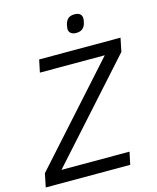

<svg xmlns="http://www.w3.org/2000/svg" viewBox="-144 -979 876 1069"><g transform="rotate(-15 294.0 -445.0)"><path d="M487 -72 472 0H-15L1 -78L493 -626H119L134 -698H603L587 -620L95 -72ZM372 -787Q353 -787 341.5 -796Q330 -805 330 -822Q330 -826 331 -830.5Q332 -835 333 -843Q338 -866 351 -878Q364 -890 389 -890Q409 -890 420 -881Q431 -872 431 -855Q431 -851 430.5 -846.5Q430 -842 428 -834Q424 -812 410.5 -799.5Q397 -787 372 -787Z"/></g></svg>

Font: IBM Plex Sans Var
Style: Italic
Weight: 400
Italic angle: -11.31°
Designer: Mike Abbink, Paul van der Laan, Pieter van Rosmalen
Foundry: Bold Monday
Version: Version 1.001